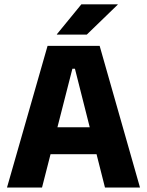

<svg xmlns="http://www.w3.org/2000/svg" viewBox="-20 -846 663 866"><path d="M11.5 0 194.5 -639H429.5L611.5 0H453.5L318 -536H306.5L169.5 0ZM167 -150.5V-272H455V-150.5ZM347 -826.5H511V-825L371.5 -690H236.5V-691.5Z"/></svg>

Font: Anek Tamil Medium
Style: Bold
Weight: 700
Version: Version 1.003